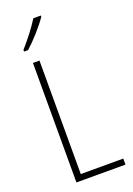

<svg xmlns="http://www.w3.org/2000/svg" viewBox="-176 -1014 748 1078"><g transform="rotate(-20 198.0 -474.5)"><path d="M217 -942V-949H172C142 -901 102 -850 59 -801V-791H83C126 -829 185 -895 217 -942ZM84 0H377V-36H123V-714H84Z"/></g></svg>

Font: Noto Sans Gurmukhi Condensed ExtraLight
Style: Regular
Weight: 200
Width: 3
Designer: Jelle Bosma - Monotype Design Team
Foundry: Monotype Imaging Inc.
Version: Version 2.004